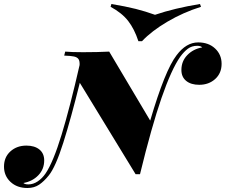

<svg xmlns="http://www.w3.org/2000/svg" viewBox="-102 -866 1128 960"><path d="M1006 -547Q1006 -500 974 -471Q942 -442 894 -442Q853 -442 829 -461.5Q805 -481 805 -516Q805 -560 834.5 -590.5Q864 -621 909 -629Q901 -637 884 -637Q857 -637 837.5 -622.5Q818 -608 799 -582Q755 -519 705.5 -376Q656 -233 598 5H576L297 -452Q253 -274 214.5 -152.5Q176 -31 142 11Q118 41 93.5 57.5Q69 74 35 74Q-17 74 -49.5 43.5Q-82 13 -82 -33Q-82 -80 -50 -109Q-18 -138 30 -138Q71 -138 95 -118.5Q119 -99 119 -64Q119 -20 89.5 10.5Q60 41 15 49Q22 56 40 56Q64 56 86.5 41Q109 26 126 1Q164 -55 206 -192.5Q248 -330 296 -541Q297 -561 290.5 -570.5Q284 -580 268 -583.5Q252 -587 219 -588L224 -608Q256 -605 313 -605Q387 -605 444 -608L649 -263Q723 -515 781 -590Q829 -654 889 -654Q941 -654 973.5 -623.5Q1006 -593 1006 -547ZM898 -846 903 -832Q814 -804 735 -757.5Q656 -711 608 -660H590Q570 -721 539 -761Q508 -801 451 -832L455 -846Q527 -834 576.5 -821.5Q626 -809 673 -792Q770 -825 898 -846Z"/></svg>

Font: Playfair Display SC Black
Style: Italic
Weight: 900
Italic angle: -14°
Designer: Claus Eggers Sørensen
Foundry: Claus Eggers Sørensen
Version: Version 1.200; ttfautohint (v1.6)